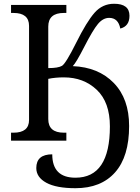

<svg xmlns="http://www.w3.org/2000/svg" viewBox="-20 -740 734 1010"><path d="M612.8 -589.8Q602.1 -646 554.2 -646Q522 -646 495.1 -613.8Q468.3 -581.5 424.3 -495.6Q380.4 -409.7 362.8 -392.1Q497.6 -386.7 578.4 -303.7Q659.2 -220.7 659.2 -77.1Q659.2 83.5 585.4 166.7Q511.7 250 377 250Q275.9 250 223.4 221.2Q170.9 192.4 170.9 144Q170.9 71.8 254.9 71.8Q254.9 194.8 377 194.8Q558.1 194.8 558.1 -75.2Q558.1 -202.1 489 -267.6Q419.9 -333 315.9 -333Q271 -333 233.9 -325.2V-113.8Q233.9 -42 315.9 -42H329.1V0H38.1V-42H50.8Q132.8 -42 132.8 -108.9V-604Q132.8 -671.9 50.8 -671.9H38.1V-713.9H329.1V-671.9H315.9Q233.9 -671.9 233.9 -600.1V-381.8Q286.1 -381.8 306.2 -393.8Q326.2 -405.8 381.1 -515.9Q436 -626 477.5 -673.1Q519 -720.2 580.1 -720.2Q661.1 -720.2 661.1 -657.2Q661.1 -602.1 612.8 -589.8Z"/></svg>

Font: Droid Serif
Style: Regular
Weight: 400
Designer: Monotype Design team
Foundry: Monotype Imaging Inc.
Version: Version 1.03